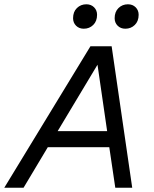

<svg xmlns="http://www.w3.org/2000/svg" viewBox="-55 -876 718 896"><path d="M-35 0 367 -660H466L562 0H483L455 -189H168L55 0ZM214 -264H445L400 -574ZM530 -742Q508 -742 494 -756Q480 -770 480 -791Q480 -821 498 -838.5Q516 -856 542 -856Q564 -856 578 -842Q592 -828 592 -807Q592 -777 574 -759.5Q556 -742 530 -742ZM336 -742Q314 -742 300 -756Q286 -770 286 -791Q286 -821 304 -838.5Q322 -856 348 -856Q370 -856 384 -842Q398 -828 398 -807Q398 -777 380 -759.5Q362 -742 336 -742Z"/></svg>

Font: Work Sans
Style: Italic
Weight: 400
Italic angle: -13°
Designer: Wei Huang
Foundry: Wei Huang
Version: Version 2.012